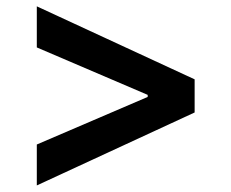

<svg xmlns="http://www.w3.org/2000/svg" viewBox="-20 -584 712 591"><path d="M579.1 -237.8 93.3 -13.2V-139.2L434.6 -285.6V-292L93.3 -438V-564.5L579.1 -339.8Z"/></svg>

Font: Interop SemBd
Style: Regular
Weight: 600
Designer: Rasmus Andersson, Google, Jang Haemin
Foundry: jhaemin
Version: Version 1.007